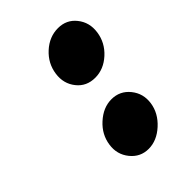

<svg xmlns="http://www.w3.org/2000/svg" viewBox="-157 -571 643 643"><g transform="rotate(-45 164.0 -249.5)"><path d="M206 -294Q246 -294 279 -324Q312 -354 318 -397Q324 -439 299 -470Q275 -500 235 -500Q194 -500 161 -470Q128 -440 122 -397Q116 -355 141 -324Q165 -294 206 -294ZM164 1Q203 1 237 -30Q271 -61 277 -102Q283 -143 258 -174Q233 -205 193 -205Q154 -205 120 -174Q87 -144 81 -102Q75 -61 100 -30Q125 1 164 1Z"/></g></svg>

Font: Unageo
Style: Black-Italic
Weight: 900
Designer: Richard Sepsi
Foundry: Richard Sepsi
Version: Version 2.000